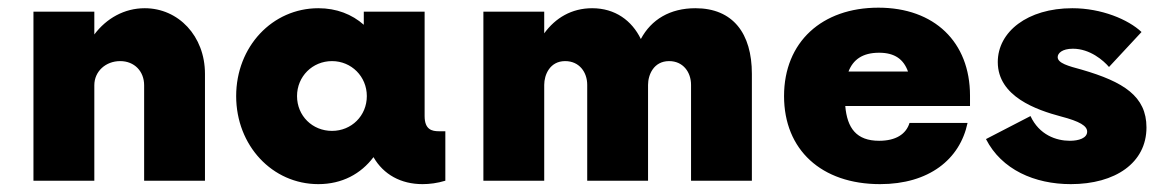

<svg xmlns="http://www.w3.org/2000/svg" viewBox="-20 -464 2990 493"><path d="M351.6 -442.9C299.3 -442.9 253.4 -417 222.2 -375.5V-434.1H65.9V0H222.2V-245.1C222.2 -280.8 251.5 -307.1 288.6 -307.1C325.2 -307.1 350.1 -280.8 350.1 -245.1V0H506.3V-274.4C506.3 -371.6 438 -442.9 351.6 -442.9Z M1106.9 -127C1089.4 -127 1070.3 -130.9 1070.3 -166V-434.1H914.1V-400.4C883.8 -427.2 844.2 -442.9 797.4 -442.9C679.2 -442.9 586.4 -344.2 586.4 -217.3C586.4 -90.3 679.2 8.8 797.4 8.8C858.4 8.8 906.7 -17.6 939 -60.5C964.8 -15.6 1009.8 8.8 1064.9 8.8C1083 8.8 1103 6.3 1123.5 0V-127ZM832.5 -127.9C782.2 -127.9 742.7 -166.5 742.7 -217.3C742.7 -267.6 782.2 -307.1 832.5 -307.1C882.3 -307.1 921.9 -267.6 921.9 -217.3C921.9 -166.5 882.3 -127.9 832.5 -127.9Z M1221.2 0H1377.4V-246.1C1377.4 -271.5 1391.6 -307.1 1431.2 -307.1C1467.3 -307.1 1487.8 -278.8 1487.8 -246.1V0H1644V-246.1C1644 -271.5 1658.2 -307.1 1698.2 -307.1C1733.9 -307.1 1754.4 -278.8 1754.4 -246.1V0H1910.6V-274.4C1910.6 -377.9 1862.3 -442.9 1765.6 -442.9C1700.7 -442.9 1652.3 -414.1 1625.5 -363.8C1602.5 -411.1 1559.6 -442.9 1500.5 -442.9C1447.8 -442.9 1406.2 -418 1377.4 -378.4V-434.1H1221.2Z M2470.7 -218.3C2470.7 -356.4 2378.9 -444.3 2235.4 -444.3C2090.8 -444.3 1993.2 -356.4 1993.2 -217.3C1993.2 -79.6 2088.9 8.8 2239.7 8.8C2365.2 8.8 2444.8 -54.7 2464.4 -148.4H2315.4C2306.6 -119.6 2280.3 -102.5 2237.3 -102.5C2179.2 -102.5 2155.3 -134.8 2150.4 -191.9H2470.7ZM2237.3 -328.6C2277.8 -328.6 2300.3 -311.5 2311.5 -280.3H2158.7C2170.4 -310.5 2194.3 -328.6 2237.3 -328.6Z M2729.5 8.8C2843.8 8.8 2923.8 -45.9 2923.8 -136.7C2923.8 -216.8 2865.2 -253.9 2757.3 -285.2C2723.1 -294.4 2695.8 -301.8 2695.8 -317.4C2695.8 -327.1 2707 -338.9 2734.9 -338.9C2778.8 -338.9 2813.5 -308.6 2827.6 -292L2911.1 -381.8C2877 -414.1 2808.1 -442.9 2733.4 -442.9C2618.2 -442.9 2542 -382.3 2542 -304.7C2542 -215.8 2642.1 -181.6 2704.1 -165C2752.9 -152.3 2771.5 -140.6 2771.5 -126C2771.5 -109.4 2750 -102.5 2727.1 -102.5C2691.9 -102.5 2648.4 -117.7 2626 -166L2511.7 -106.9C2551.8 -28.3 2636.7 8.8 2729.5 8.8Z"/></svg>

Font: Now Black
Style: Regular
Weight: 400
Designer: Alfredo Marco Pradil
Foundry: Alfredo Marco Pradil
Version: Version 1.200;hotconv 1.0.109;makeotfexe 2.5.65596